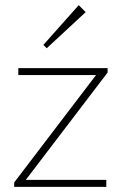

<svg xmlns="http://www.w3.org/2000/svg" viewBox="-20 -724 473 744"><path d="M35 -17V0H392V-27H80L397 -443V-460H51V-433H352ZM148 -550 161 -537 312 -677 285 -704Z"/></svg>

Font: MV Cash Thin
Style: Regular
Weight: 100
Designer: Rodrigo Fuenzalida
Foundry: fragTYPE
Version: Version 1.100;Glyphs 3.1.2 (3151)